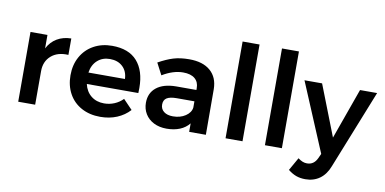

<svg xmlns="http://www.w3.org/2000/svg" viewBox="-84 -996 2907 1450"><g transform="rotate(10 1369.5 -271.0)"><path d="M393 -540V-414Q310 -419 260.5 -375.5Q211 -332 211 -258V0H81V-535H211V-432Q238 -484 284.5 -511.5Q331 -539 393 -540Z M964 -261Q964 -235 963 -222H568Q581 -165 621.5 -132.5Q662 -100 721 -100Q762 -100 799.5 -115.5Q837 -131 865 -160L935 -87Q895 -43 837.5 -19Q780 5 710 5Q628 5 565.5 -29Q503 -63 469 -124.5Q435 -186 435 -266Q435 -346 469.5 -408Q504 -470 566 -504.5Q628 -539 707 -539Q835 -539 899.5 -466Q964 -393 964 -261ZM845 -309Q843 -368 806 -403Q769 -438 708 -438Q651 -438 612.5 -403.5Q574 -369 565 -309Z M1392 0V-65Q1364 -30 1320 -12Q1276 6 1219 6Q1163 6 1120.5 -15.5Q1078 -37 1055 -75Q1032 -113 1032 -160Q1032 -235 1085 -277.5Q1138 -320 1235 -321H1391V-335Q1391 -382 1360 -408Q1329 -434 1270 -434Q1194 -434 1111 -384L1064 -474Q1127 -509 1178.5 -524.5Q1230 -540 1299 -540Q1403 -540 1460.5 -490Q1518 -440 1519 -350L1520 0ZM1391 -186V-234H1256Q1204 -234 1179.5 -218.5Q1155 -203 1155 -168Q1155 -134 1180.5 -114Q1206 -94 1250 -94Q1306 -94 1346 -120.5Q1386 -147 1391 -186Z M1671 -742H1801V0H1671Z M1973 -742H2103V0H1973Z M2317 200Q2278 200 2246.5 188.5Q2215 177 2184 152L2240 53Q2259 67 2275 73.5Q2291 80 2309 80Q2362 80 2387 26L2403 -9L2182 -535H2317L2469 -146L2608 -535H2739L2499 67Q2474 133 2427.5 166.5Q2381 200 2317 200Z"/></g></svg>

Font: Montserrat arm2 Medium
Style: Regular
Weight: 500
Designer: Julieta Ulanovsky
Foundry: Julieta Ulanovsky
Version: Version 6.000